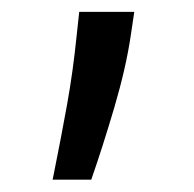

<svg xmlns="http://www.w3.org/2000/svg" viewBox="-20 -119 320 317"><path d="M66.8 177.6Q67.1 175.8 68.5 169.7Q81.3 106.2 90.9 52.7Q100.5 -0.7 106.5 -59.7L110.8 -99.4H201.7L196 -61.1Q188.2 -7.8 168.9 57.9Q149.5 123.6 130.7 177.6Z"/></svg>

Font: Riot Sans
Style: Regular
Weight: 400
Designer: Rasmus Andersson
Foundry: rsms
Version: Version 4.001